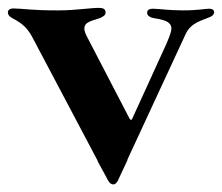

<svg xmlns="http://www.w3.org/2000/svg" viewBox="-23 -457 569 492"><path d="M267.4 15.6C271.3 15.6 275.6 12.4 278.8 6.4L304 -47.6H303.3L452.4 -369C466.3 -399.5 493.6 -403.8 516.7 -414.1C522.4 -416.9 525.6 -420.8 525.9 -425.4C525.6 -432.2 519.9 -434.7 513.1 -434.7C503.9 -434.7 484.7 -430.4 445 -430.4C409.8 -430.4 386.7 -434.3 368.3 -434.7C360.8 -434.7 354 -431.8 354 -424.7C354 -417.3 360.1 -414.1 365.4 -411.9C377.1 -408 416.2 -408 416.2 -384.2C416.2 -377.1 413.7 -369.3 404.1 -346.2L315.3 -151.6C313.2 -148.8 311.1 -149.5 308.6 -153.8L203.8 -355.5C197.8 -366.8 193.2 -375.4 193.2 -383.9C193.2 -401.6 214.1 -403.8 232.6 -410.5C241.1 -414.1 247.2 -418 247.5 -424C247.9 -434.3 240.8 -436.8 230.5 -436.8C208.5 -436.8 168.7 -430.4 128.2 -430.4C60.7 -430 37.3 -435 10.7 -435.4C1.4 -435 -2.8 -430.8 -2.8 -425.4C-2.8 -404.8 34.8 -412.3 61.4 -358.7L227.6 -44.4H226.9L248.6 -4.6L253.6 5L254.3 6C257.8 12.4 262.4 15.6 267.4 15.6Z"/></svg>

Font: Margiela Serif Semibold
Style: Regular
Weight: 600
Designer: Andreas Faust, Stefan Endress
Version: Version 1.002;FEAKit 1.0